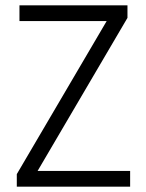

<svg xmlns="http://www.w3.org/2000/svg" viewBox="-20 -700 548 720"><path d="M468 -59V0H43V-47L380 -621H53V-680H458V-633L121 -59Z"/></svg>

Font: Inria Sans Light
Style: Regular
Weight: 300
Designer: Black Foundry Team
Foundry: Black Foundry
Version: Version 1.2; ttfautohint (v1.8.3)